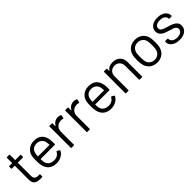

<svg xmlns="http://www.w3.org/2000/svg" viewBox="285 -1877 3126 3126"><g transform="rotate(-45 1848.0 -313.5)"><path d="M297 -447H184Q180 -447 180 -443V-148Q180 -100 201.5 -80.5Q223 -61 269 -61H294Q304 -61 304 -51V-10Q304 0 294 0Q282 1 257 1Q185 1 148 -26Q111 -53 111 -126V-443Q111 -447 107 -447H46Q36 -447 36 -457V-496Q36 -506 46 -506H107Q111 -506 111 -510V-626Q111 -636 121 -636H170Q180 -636 180 -626V-510Q180 -506 184 -506H297Q307 -506 307 -496V-457Q307 -447 297 -447Z M821 -268V-236Q821 -226 811 -226H488Q484 -226 484 -222Q486 -167 490 -151Q501 -106 537 -80Q573 -54 629 -54Q671 -54 703 -73Q735 -92 753 -127Q759 -136 767 -131L806 -108Q814 -103 810 -94Q785 -46 735 -18.5Q685 9 620 9Q549 8 501 -25Q453 -58 432 -117Q414 -165 414 -255Q414 -297 415.5 -323.5Q417 -350 423 -371Q440 -436 491.5 -475Q543 -514 616 -514Q707 -514 756 -468Q805 -422 817 -338Q821 -310 821 -268ZM492 -358Q486 -337 484 -290Q484 -286 488 -286H747Q751 -286 751 -290Q749 -335 745 -354Q734 -399 700.5 -425.5Q667 -452 616 -452Q567 -452 534.5 -426.5Q502 -401 492 -358Z M1223 -498Q1231 -494 1229 -485L1218 -436Q1215 -426 1205 -430Q1188 -437 1166 -437L1153 -436Q1101 -434 1067 -397.5Q1033 -361 1033 -305V-10Q1033 0 1023 0H972Q962 0 962 -10V-496Q962 -506 972 -506H1023Q1033 -506 1033 -496V-435Q1033 -432 1034.5 -431.5Q1036 -431 1037 -433Q1058 -470 1090.5 -490.5Q1123 -511 1166 -511Q1199 -511 1223 -498Z M1587 -498Q1595 -494 1593 -485L1582 -436Q1579 -426 1569 -430Q1552 -437 1530 -437L1517 -436Q1465 -434 1431 -397.5Q1397 -361 1397 -305V-10Q1397 0 1387 0H1336Q1326 0 1326 -10V-496Q1326 -506 1336 -506H1387Q1397 -506 1397 -496V-435Q1397 -432 1398.5 -431.5Q1400 -431 1401 -433Q1422 -470 1454.5 -490.5Q1487 -511 1530 -511Q1563 -511 1587 -498Z M2077 -268V-236Q2077 -226 2067 -226H1744Q1740 -226 1740 -222Q1742 -167 1746 -151Q1757 -106 1793 -80Q1829 -54 1885 -54Q1927 -54 1959 -73Q1991 -92 2009 -127Q2015 -136 2023 -131L2062 -108Q2070 -103 2066 -94Q2041 -46 1991 -18.5Q1941 9 1876 9Q1805 8 1757 -25Q1709 -58 1688 -117Q1670 -165 1670 -255Q1670 -297 1671.5 -323.5Q1673 -350 1679 -371Q1696 -436 1747.5 -475Q1799 -514 1872 -514Q1963 -514 2012 -468Q2061 -422 2073 -338Q2077 -310 2077 -268ZM1748 -358Q1742 -337 1740 -290Q1740 -286 1744 -286H2003Q2007 -286 2007 -290Q2005 -335 2001 -354Q1990 -399 1956.5 -425.5Q1923 -452 1872 -452Q1823 -452 1790.5 -426.5Q1758 -401 1748 -358Z M2603 -340V-10Q2603 0 2593 0H2542Q2532 0 2532 -10V-326Q2532 -381 2498.5 -416Q2465 -451 2412 -451Q2357 -451 2323 -417Q2289 -383 2289 -328V-10Q2289 0 2279 0H2228Q2218 0 2218 -10V-496Q2218 -506 2228 -506H2279Q2289 -506 2289 -496V-453Q2289 -451 2290.5 -450Q2292 -449 2293 -451Q2337 -513 2428 -513Q2508 -513 2555.5 -466Q2603 -419 2603 -340Z M2747 -131Q2733 -177 2733 -254Q2733 -331 2747 -376Q2766 -440 2818 -477Q2870 -514 2944 -514Q3015 -514 3066.5 -477Q3118 -440 3137 -377Q3151 -334 3151 -254Q3151 -173 3137 -131Q3118 -66 3066.5 -29Q3015 8 2943 8Q2871 8 2819 -29Q2767 -66 2747 -131ZM3071 -152Q3080 -188 3080 -253Q3080 -319 3072 -354Q3060 -399 3025.5 -425.5Q2991 -452 2942 -452Q2893 -452 2859 -425.5Q2825 -399 2813 -354Q2805 -319 2805 -253Q2805 -187 2813 -152Q2824 -107 2858.5 -80.5Q2893 -54 2943 -54Q2991 -54 3025 -80.5Q3059 -107 3071 -152Z M3271 -128V-140Q3271 -150 3281 -150H3329Q3339 -150 3339 -140V-132Q3339 -99 3373.5 -74.5Q3408 -50 3460 -50Q3512 -50 3544 -73.5Q3576 -97 3576 -133Q3576 -158 3559.5 -174Q3543 -190 3520.5 -199Q3498 -208 3451 -222Q3395 -238 3359 -254Q3323 -270 3298.5 -298.5Q3274 -327 3274 -371Q3274 -435 3324 -473Q3374 -511 3456 -511Q3511 -511 3553.5 -493Q3596 -475 3619 -443.5Q3642 -412 3642 -373V-370Q3642 -360 3632 -360H3585Q3575 -360 3575 -370V-373Q3575 -407 3542.5 -430Q3510 -453 3455 -453Q3404 -453 3373 -432.5Q3342 -412 3342 -376Q3342 -342 3372 -324Q3402 -306 3465 -288Q3523 -271 3559 -256Q3595 -241 3621 -212.5Q3647 -184 3647 -138Q3647 -73 3596 -34Q3545 5 3461 5Q3405 5 3361.5 -13Q3318 -31 3294.5 -61Q3271 -91 3271 -128Z"/></g></svg>

Font: Barlow
Style: Regular
Weight: 400
Designer: Jeremy Tribby
Foundry: Tribby Type
Version: Version 1.408;December 10, 2018;FontCreator 11.5.0.2430 64-b